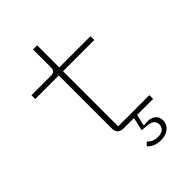

<svg xmlns="http://www.w3.org/2000/svg" viewBox="-259 -806 1118 1118"><g transform="rotate(-45 300.0 -247.5)"><path d="M387 203Q356 203 334 193Q312 183 302 169L321 149Q332 162 348.5 169.5Q365 177 387 177Q413 177 428.5 165Q444 153 444 130Q444 112 430.5 99.5Q417 87 382 85L347 82L365 0H280Q231 0 231 -50V-485H37V-516H198Q232 -516 232 -549V-698H266V-516H523V-485H266V-31H523V0H391L375 70L377 72Q392 69 409 69Q438 69 457 85Q476 101 476 129Q476 161 451.5 182Q427 203 387 203Z"/></g></svg>

Font: IBM Plex Mono ExtraLight
Style: Regular
Weight: 200
Monospace: yes
Designer: Mike Abbink, Paul van der Laan, Pieter van Rosmalen
Foundry: Bold Monday
Version: Version 2.3